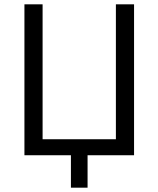

<svg xmlns="http://www.w3.org/2000/svg" viewBox="-20 -718 733 888"><path d="M308 150V0H93V-698H177V-74H516V-698H600V0H385V150Z"/></svg>

Font: IBM Plex Sans Var
Style: Regular
Weight: 400
Designer: Mike Abbink, Paul van der Laan, Pieter van Rosmalen
Foundry: Bold Monday
Version: Version 3.000